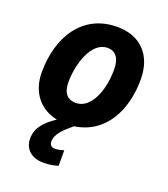

<svg xmlns="http://www.w3.org/2000/svg" viewBox="-144 -658 873 999"><g transform="rotate(20 292.5 -158.0)"><path d="M213 240C245 240 269 235 293 228V142C276 147 261 151 243 151C225 151 214 140 214 122C214 78 255 43 298 7C465 -17 541 -170 541 -340C541 -476 461 -556 334 -556C140 -556 44 -393 44 -200C44 -89 107 -14 202 5C145 43 105 83 105 145C105 202 146 240 213 240ZM265 -110C216 -110 192 -141 192 -200C192 -299 234 -436 323 -436C375 -436 393 -395 393 -340C393 -222 346 -110 265 -110Z"/></g></svg>

Font: Noto Sans
Style: Bold Italic
Weight: 700
Italic angle: -12°
Designer: Monotype Design Team
Foundry: Monotype Imaging Inc.
Version: Version 2.013